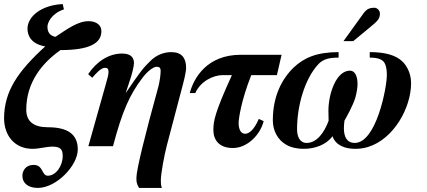

<svg xmlns="http://www.w3.org/2000/svg" viewBox="-25 -718 2098 943"><path d="M283 -698C178 -693 110 -637 110 -577C110 -537 134 -501 197 -490C61 -366 -4 -269 -5 -138C-5 -52 47 13 135 13C165 13 207 2 230 2C273 2 283 16 283 49C283 96 250 145 210 145C179 145 188 92 141 92C97 92 85 125 85 146C85 177 108 205 161 205C251 205 357 96 357 16C357 -59 307 -93 210 -93C140 -93 104 -122 104 -179C104 -313 181 -408 272 -472C414 -472 473 -505 473 -565C473 -597 445 -614 410 -614C356 -614 304 -574 247 -537C235 -540 208 -547 208 -586C208 -607 228 -652 289 -672Z M593 -263 615 -330C623 -353 633 -393 633 -408C633 -430 623 -455 575 -455C509 -455 450 -416 408 -354L428 -336C448 -359 471 -385 491 -385C502 -385 508 -381 508 -364C508 -349 502 -332 496 -309L409 0H530C576 -174 613 -255 675 -336C695 -363 726 -390 744 -390C757 -390 764 -386 764 -369C764 -351 759 -316 753 -293C687 -54 645 116 645 155C645 173 645 184 658 205H770C765 193 765 180 765 167C765 134 782 44 795 -6L863 -264C877 -316 889 -361 889 -385C889 -434 867 -462 816 -462C779 -462 743 -447 716 -421C679 -386 661 -362 594 -263Z M1358 -449H1158C992 -449 927 -336 907 -261H934C961 -321 1025 -349 1068 -349H1114C1028 -161 1023 -121 1023 -79C1023 -31 1051 9 1119 9C1189 9 1253 -55 1270 -123L1246 -134C1221 -75 1195 -61 1179 -61C1156 -61 1147 -86 1147 -114C1147 -132 1158 -220 1209 -349H1335Z M1791 -435C1835 -435 1858 -425 1867 -402C1873 -387 1875 -370 1875 -350C1875 -287 1823 -16 1717 -16C1679 -16 1664 -46 1664 -88C1664 -100 1665 -113 1667 -126C1674 -138 1710 -201 1721 -241C1727 -264 1731 -287 1731 -306C1731 -344 1718 -371 1694 -371C1625 -371 1588 -255 1588 -174C1588 -154 1589 -137 1589 -125C1567 -65 1530 -16 1481 -16C1447 -16 1434 -48 1434 -83C1434 -200 1472 -330 1537 -401C1562 -429 1594 -435 1638 -435V-462C1530 -462 1468 -434 1418 -387C1358 -329 1315 -244 1315 -127C1315 -75 1340 -30 1381 -7C1405 7 1436 13 1467 13C1521 13 1578 -7 1608 -49C1624 -3 1671 13 1720 13C1741 13 1763 10 1782 4C1910 -35 1994 -190 1994 -309C1994 -336 1988 -360 1977 -381C1953 -428 1905 -462 1791 -462ZM1662 -516H1710L1791 -583C1826 -612 1841 -624 1841 -651C1841 -667 1827 -680 1814 -680C1794 -680 1777 -676 1760 -652Z"/></svg>

Font: XITS
Style: Bold Italic
Weight: 700
Italic angle: -16.33°
Designer: MicroPress Inc., with final additions and corrections provided by Coen Hoffman, Elsevier (retired)
Version: Version 1.302